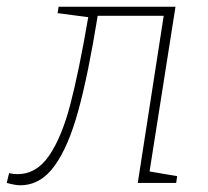

<svg xmlns="http://www.w3.org/2000/svg" viewBox="-60 -543 618 570"><path d="M384 -34 466 -20 463 0H349L426 -496H230Q202 -322 172.5 -214.5Q143 -107 101.5 -50Q60 7 0 7Q-15 7 -40 0L-33 -29Q-21 -26 -8 -26Q48 -26 85.5 -80.5Q123 -135 148.5 -232Q174 -329 202 -492L111 -504L114 -523H461Z"/></svg>

Font: Bitter Pro ExtraLight
Style: Italic
Weight: 275
Italic angle: -9°
Designer: Sol Matas, and Bitter project Authors
Foundry: Sol Matas
Version: Version 1.010